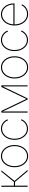

<svg xmlns="http://www.w3.org/2000/svg" viewBox="1639 -2222 594 3912"><g transform="rotate(-90 1936.0 -266.0)"><path d="M86.4 0V-535.6H108.9V-279.3H186L394 -535.6H421.4L205.6 -267.6L430.2 0H402.3L185.5 -256.8H108.9V0Z M711.4 10.3Q646 10.3 594.7 -26.1Q543.5 -62.5 514.2 -125Q484.9 -187.5 484.9 -267.1Q484.9 -346.2 514.2 -408.7Q543.5 -471.2 594.7 -507.3Q646 -543.5 711.4 -543.5Q775.9 -543.5 826.9 -507.3Q877.9 -471.2 907.5 -408.7Q937 -346.2 937 -267.1Q937 -187.5 907.7 -125Q878.4 -62.5 827.4 -26.1Q776.4 10.3 711.4 10.3ZM711.4 -12.2Q770 -12.2 815.9 -45.2Q861.8 -78.1 888.2 -136Q914.6 -193.8 914.6 -267.1Q914.6 -339.8 887.9 -397.5Q861.3 -455.1 815.4 -488Q769.5 -521 711.4 -521Q652.8 -521 606.7 -487.8Q560.5 -454.6 533.9 -397.2Q507.3 -339.8 507.3 -267.1Q507.3 -193.8 533.9 -136Q560.5 -78.1 606.7 -45.2Q652.8 -12.2 711.4 -12.2Z M1269.5 7.8Q1204.1 7.8 1152.8 -28.1Q1101.6 -64 1072.3 -126.2Q1043 -188.5 1043 -268.1Q1043 -347.2 1072.3 -409.4Q1101.6 -471.7 1152.8 -507.6Q1204.1 -543.5 1269.5 -543.5Q1313 -543.5 1346.7 -528.6Q1380.4 -513.7 1404.3 -491.5Q1428.2 -469.2 1442.4 -446.5Q1456.5 -423.8 1460.4 -408.7L1439.9 -400.9Q1436 -415 1423.3 -435.3Q1410.6 -455.6 1389.2 -475.1Q1367.7 -494.6 1337.9 -507.8Q1308.1 -521 1269.5 -521Q1210.9 -521 1164.8 -488.5Q1118.7 -456.1 1092 -398.9Q1065.4 -341.8 1065.4 -268.1Q1065.4 -193.8 1092 -136.7Q1118.7 -79.6 1164.8 -47.1Q1210.9 -14.6 1269.5 -14.6Q1308.1 -14.6 1338.4 -27.8Q1368.7 -41 1390.4 -60.8Q1412.1 -80.6 1424.8 -100.8Q1437.5 -121.1 1441.4 -134.8L1461.9 -127.4Q1458 -112.3 1443.8 -89.6Q1429.7 -66.9 1405.3 -44.7Q1380.9 -22.5 1346.9 -7.3Q1313 7.8 1269.5 7.8Z M1598.1 0V-535.6H1631.3L1832.5 -117.2Q1838.4 -105 1844.2 -92.3Q1850.1 -79.6 1856 -66.9Q1861.8 -54.2 1867.7 -41.7Q1873.5 -29.3 1879.9 -16.6H1872.1Q1878.4 -29.3 1884.3 -41.7Q1890.1 -54.2 1896 -66.9Q1901.9 -79.6 1907.7 -92.3Q1913.6 -105 1919.4 -117.2L2120.1 -535.6H2153.8V0H2131.3V-395Q2131.3 -410.2 2131.3 -425.5Q2131.3 -440.9 2131.3 -456.1Q2131.3 -471.2 2131.6 -486.6Q2131.8 -502 2131.8 -517.1H2135.3Q2126 -497.1 2116.5 -476.8Q2106.9 -456.5 2097.4 -436.5Q2087.9 -416.5 2078.1 -396L1887.7 0H1863.8L1673.8 -396Q1664.1 -416.5 1654.5 -436.5Q1645 -456.5 1635.5 -476.8Q1626 -497.1 1616.7 -517.1H1619.6Q1619.6 -502 1619.9 -486.6Q1620.1 -471.2 1620.4 -456.1Q1620.6 -440.9 1620.6 -425.5Q1620.6 -410.2 1620.6 -395V0Z M2519.5 10.3Q2454.1 10.3 2402.8 -26.1Q2351.6 -62.5 2322.3 -125Q2293 -187.5 2293 -267.1Q2293 -346.2 2322.3 -408.7Q2351.6 -471.2 2402.8 -507.3Q2454.1 -543.5 2519.5 -543.5Q2584 -543.5 2635 -507.3Q2686 -471.2 2715.6 -408.7Q2745.1 -346.2 2745.1 -267.1Q2745.1 -187.5 2715.8 -125Q2686.5 -62.5 2635.5 -26.1Q2584.5 10.3 2519.5 10.3ZM2519.5 -12.2Q2578.1 -12.2 2624 -45.2Q2669.9 -78.1 2696.3 -136Q2722.7 -193.8 2722.7 -267.1Q2722.7 -339.8 2696 -397.5Q2669.4 -455.1 2623.5 -488Q2577.6 -521 2519.5 -521Q2460.9 -521 2414.8 -487.8Q2368.7 -454.6 2342 -397.2Q2315.4 -339.8 2315.4 -267.1Q2315.4 -193.8 2342 -136Q2368.7 -78.1 2414.8 -45.2Q2460.9 -12.2 2519.5 -12.2Z M3077.6 7.8Q3012.2 7.8 2960.9 -28.1Q2909.7 -64 2880.4 -126.2Q2851.1 -188.5 2851.1 -268.1Q2851.1 -347.2 2880.4 -409.4Q2909.7 -471.7 2960.9 -507.6Q3012.2 -543.5 3077.6 -543.5Q3121.1 -543.5 3154.8 -528.6Q3188.5 -513.7 3212.4 -491.5Q3236.3 -469.2 3250.5 -446.5Q3264.6 -423.8 3268.6 -408.7L3248 -400.9Q3244.1 -415 3231.4 -435.3Q3218.8 -455.6 3197.3 -475.1Q3175.8 -494.6 3146 -507.8Q3116.2 -521 3077.6 -521Q3019 -521 2972.9 -488.5Q2926.8 -456.1 2900.1 -398.9Q2873.5 -341.8 2873.5 -268.1Q2873.5 -193.8 2900.1 -136.7Q2926.8 -79.6 2972.9 -47.1Q3019 -14.6 3077.6 -14.6Q3116.2 -14.6 3146.5 -27.8Q3176.8 -41 3198.5 -60.8Q3220.2 -80.6 3232.9 -100.8Q3245.6 -121.1 3249.5 -134.8L3270 -127.4Q3266.1 -112.3 3252 -89.6Q3237.8 -66.9 3213.4 -44.7Q3189 -22.5 3155 -7.3Q3121.1 7.8 3077.6 7.8Z M3606.4 10.3Q3537.1 10.3 3484.4 -26.1Q3431.6 -62.5 3402.3 -125.2Q3373 -188 3373 -267.1Q3373 -346.2 3402.3 -408.7Q3431.6 -471.2 3482.9 -507.3Q3534.2 -543.5 3599.6 -543.5Q3647.9 -543.5 3688.5 -523.7Q3729 -503.9 3759 -468Q3789.1 -432.1 3805.7 -384.3Q3822.3 -336.4 3822.3 -279.8V-267.6H3384.8V-290H3809.1L3799.8 -282.2Q3799.8 -349.6 3773.7 -403.8Q3747.6 -458 3702.4 -489.5Q3657.2 -521 3599.6 -521Q3542 -521 3495.8 -488.5Q3449.7 -456.1 3422.6 -399.7Q3395.5 -343.3 3395.5 -271V-269Q3395.5 -197.3 3420.9 -139.2Q3446.3 -81.1 3493.7 -46.6Q3541 -12.2 3606.4 -12.2Q3655.3 -12.2 3690.9 -29.8Q3726.6 -47.4 3750.2 -73.5Q3773.9 -99.6 3784.2 -124.5L3804.2 -115.7Q3792 -85.9 3765.4 -56.9Q3738.8 -27.8 3698.7 -8.8Q3658.7 10.3 3606.4 10.3Z"/></g></svg>

Font: Inter 20pt Thin
Style: Regular
Weight: 250
Version: Version 4.001;git-66647c0bb